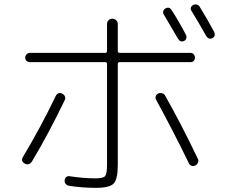

<svg xmlns="http://www.w3.org/2000/svg" viewBox="-20 -860 1040 889"><path d="M745.1 -820.3Q762.7 -831.1 774.4 -813.5Q804.7 -767.6 840.8 -699.2Q844.7 -691.4 842.8 -683.1Q840.8 -674.8 833 -670.9Q816.4 -662.1 804.7 -679.7Q777.3 -726.6 738.3 -793Q733.4 -799.8 735.8 -808.1Q738.3 -816.4 745.1 -820.3ZM963.9 -683.6Q946.3 -674.8 934.6 -693.4Q901.4 -752.9 867.2 -808.6Q856.4 -825.2 874 -836.9Q881.8 -840.8 890.6 -838.9Q899.4 -836.9 904.3 -829.1Q941.4 -769.5 971.7 -711.9Q975.6 -704.1 973.6 -695.8Q971.7 -687.5 963.9 -683.6ZM420.9 -34.2Q457 -34.2 466.3 -44.4Q475.6 -54.7 475.6 -97.7V-563.5Q475.6 -572.3 466.8 -572.3H118.2Q109.4 -572.3 103 -578.1Q96.7 -584 96.7 -592.8Q96.7 -601.6 103 -608.4Q109.4 -615.2 118.2 -615.2H466.8Q475.6 -615.2 475.6 -624V-749Q475.6 -759.8 482.9 -766.6Q490.2 -773.4 500 -773.4Q510.7 -773.4 518.1 -766.1Q525.4 -758.8 525.4 -749V-624Q525.4 -615.2 534.2 -615.2H862.3Q871.1 -615.2 877 -608.4Q882.8 -601.6 882.8 -592.8Q882.8 -584 877 -578.1Q871.1 -572.3 862.3 -572.3H534.2Q525.4 -572.3 525.4 -563.5V-97.7Q525.4 -30.3 506.3 -10.3Q487.3 9.8 424.8 9.8Q358.4 9.8 298.8 0Q290 -1 284.2 -8.8Q278.3 -16.6 279.3 -25.9Q280.3 -35.2 287.1 -40.5Q293.9 -45.9 302.7 -43.9Q368.2 -34.2 420.9 -34.2ZM94.7 -102.5Q75.2 -113.3 85.9 -132.8Q168 -269.5 237.3 -414.1Q248 -435.5 267.6 -426.8Q276.4 -422.9 280.3 -414.1Q284.2 -405.3 280.3 -397.5Q203.1 -237.3 127.9 -112.3Q116.2 -92.8 94.7 -102.5ZM884.8 -93.8Q863.3 -85 853.5 -106.4Q784.2 -249 703.1 -397.5Q698.2 -405.3 701.2 -414.1Q704.1 -422.9 711.9 -426.8Q719.7 -430.7 730 -428.2Q740.2 -425.8 744.1 -418Q816.4 -291 896.5 -124Q900.4 -116.2 896.5 -106.9Q892.6 -97.7 884.8 -93.8Z"/></svg>

Font: Rounded Mgen+ 2m light
Style: Regular
Weight: 200
Designer: [Source Han Sans]
Ryoko NISHIZUKA  (kana & ideographs); Paul D. Hunt (Latin, Greek & Cyrillic); Wenlong ZHANG  (bopomofo
Version: Version 1.059.20150602